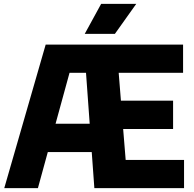

<svg xmlns="http://www.w3.org/2000/svg" viewBox="-20 -970 1000 990"><path d="M2 0 215.5 -740H924V-594.5H592L603.5 -451H872.5V-305H615L628 -145.5H929V0H466.5L453 -186H226.5L175.5 0ZM338.5 -594.5 266.5 -332H442.5L423.5 -594.5ZM417 -795.5 501.5 -950H682.5L572.5 -795.5Z"/></svg>

Font: Encode Sans Semi Condensed ExtraBold
Style: Regular
Weight: 800
Width: 4
Designer: Multiple Designers
Foundry: Impallari Type
Version: Version 3.000; ttfautohint (v1.8.3) -l 8 -r 50 -G 200 -x 14 